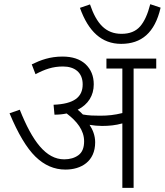

<svg xmlns="http://www.w3.org/2000/svg" viewBox="-20 -904 793 924"><path d="M703.1 -883.8C690.9 -835.9 674.8 -800.3 654.3 -776.9C633.3 -752.9 603.5 -741.2 564.9 -741.2C488.8 -741.2 444.8 -789.6 413.1 -882.8L364.7 -866.2C405.3 -752.4 469.7 -692.9 563 -692.9C660.2 -692.9 725.1 -745.6 752.9 -867.2ZM438 -219.2C438 -251 426.8 -279.3 411.1 -303.2C431.6 -299.8 451.7 -297.9 471.2 -297.9C504.4 -297.9 535.6 -300.8 568.8 -310.1V0H623V-574.2H731.9V-622.1H492.2V-574.2H568.8V-359.9C531.7 -350.6 499.5 -347.2 461.9 -347.2C435.1 -347.2 406.7 -347.7 378.9 -353C371.1 -361.3 362.8 -368.7 354 -376C404.8 -401.4 431.2 -444.8 431.2 -498C431.2 -538.1 418 -570.3 391.6 -595.2C365.2 -619.6 328.1 -631.8 280.8 -631.8C220.7 -631.8 175.8 -615.2 132.8 -594.2L150.9 -546.9C196.3 -570.8 233.9 -584 283.2 -584C339.4 -584 377.9 -555.2 377.9 -498C377.9 -437 336.9 -403.8 237.8 -399.9L242.2 -352.1C262.7 -352.1 282.2 -354 300.8 -357.9C350.1 -320.8 384.8 -277.3 384.8 -224.1C384.8 -192.4 375.5 -170.4 357.4 -157.2C339.4 -144 316.4 -137.2 289.1 -137.2C201.2 -137.2 136.2 -223.1 75.2 -376L25.9 -358.9C66.4 -261.7 107.9 -191.9 150.4 -150.4C192.9 -108.9 240.7 -87.9 294.9 -87.9C370.6 -87.9 438 -127 438 -219.2Z"/></svg>

Font: Noto Reveo Sans
Style: Regular
Weight: 300
Designer: Monotype Design Team
Foundry: Monotype Imaging Inc.
Version: Version 2.007